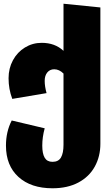

<svg xmlns="http://www.w3.org/2000/svg" viewBox="-20 -784 594 1031"><path d="M519 -744V-12Q519 56 489 110.5Q459 165 401 196Q343 227 262 227Q146 227 79 166Q12 105 12 -2Q12 -77 43 -137L220 -95Q207 -48 207 -2Q207 41 220 63Q233 85 262 85Q294 85 307.5 61.5Q321 38 321 -7V-389Q298 -412 271 -412Q248 -412 234 -395Q220 -378 220 -350Q220 -320 230 -284L46 -253Q26 -305 26 -364Q26 -417 49.5 -460.5Q73 -504 114 -529Q155 -554 204 -554Q275 -554 321 -511V-764Z"/></svg>

Font: FiraGO Heavy
Style: Regular
Weight: 900
Designer: bBox Type
Foundry: bBox Type GmbH
Version: Version 1.001